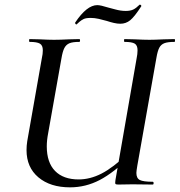

<svg xmlns="http://www.w3.org/2000/svg" viewBox="-20 -793 772 825"><path d="M94 -148Q94 -167 97 -186L160 -544Q164 -561 164 -577Q164 -598 151.5 -605.5Q139 -613 107 -613Q105 -613 105 -619Q105 -625 107 -625L151 -624Q189 -622 212 -622Q237 -622 277 -624L321 -625Q324 -625 324 -619Q324 -613 321 -613Q292 -613 278 -607Q264 -601 256.5 -586.5Q249 -572 244 -542L187 -221Q181 -190 181 -164Q181 -95 216.5 -58.5Q252 -22 318 -22Q367 -22 416 -47Q465 -72 531 -134L543 -124Q469 -51 408.5 -19.5Q348 12 281 12Q196 12 145 -31Q94 -74 94 -148ZM476 -19 567 -542Q571 -561 571 -577Q571 -598 559 -605.5Q547 -613 515 -613Q513 -613 513 -619Q513 -625 515 -625L559 -624Q599 -622 622 -622Q644 -622 684 -624L730 -625Q732 -625 732 -619Q732 -613 730 -613Q701 -613 686.5 -607.5Q672 -602 664.5 -588Q657 -574 652 -544L570 -81Q566 -57 566 -50Q566 -27 581 -19.5Q596 -12 636 -12Q640 -12 640 -6Q640 0 636 0L549 -1L488 0Q478 0 476 -3Q474 -6 476 -19ZM308 -688Q306 -688 304 -691Q302 -694 303 -696Q353 -771 398 -771Q412 -771 447 -760Q452 -759 475.5 -752.5Q499 -746 520 -746Q540 -746 552.5 -752Q565 -758 580 -773H581Q584 -773 586 -770.5Q588 -768 587 -766Q558 -721 539.5 -706Q521 -691 497 -691Q484 -691 469 -694.5Q454 -698 439 -703Q422 -708 404 -712Q386 -716 370 -716Q349 -716 339 -711Q329 -706 321 -699Q313 -692 310 -689Q310 -688 308 -688Z"/></svg>

Font: Cormorant Infant SemiBold
Style: Italic
Weight: 600
Italic angle: -10°
Designer: Christian Thalmann (Catharsis Fonts)
Foundry: Catharsis Fonts
Version: Version 4.000